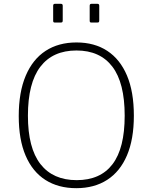

<svg xmlns="http://www.w3.org/2000/svg" viewBox="-20 -974 798 1004"><path d="M308 -944V-868Q308 -861 306 -858.5Q304 -856 296 -856H269Q262 -856 260 -858Q258 -860 258 -866V-944Q258 -954 267 -954H299Q308 -954 308 -944ZM499 -944V-868Q499 -861 497 -858.5Q495 -856 487 -856H460Q453 -856 451 -858Q449 -860 449 -866V-944Q449 -954 458 -954H490Q499 -954 499 -944ZM379 10Q285 10 217.5 -33Q150 -76 114 -160Q78 -244 78 -367Q78 -492 114.5 -578Q151 -664 218.5 -708Q286 -752 380 -752Q474 -752 541 -708Q608 -664 644 -579Q680 -494 680 -369Q680 -246 644 -161.5Q608 -77 540.5 -33.5Q473 10 379 10ZM381 -32Q505 -32 568.5 -115.5Q632 -199 632 -369Q632 -541 567.5 -625.5Q503 -710 380 -710Q256 -710 191 -625Q126 -540 126 -369Q126 -200 191.5 -116Q257 -32 381 -32Z"/></svg>

Font: Libre Franklin Thin
Style: Regular
Weight: 100
Designer: Pablo Impallari, Rodrigo Fuenzalida, Nhung Nguyen
Foundry: Impallari Type
Version: Version 3.000